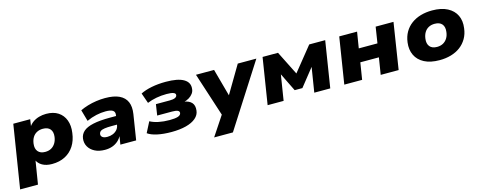

<svg xmlns="http://www.w3.org/2000/svg" viewBox="-29 -1162 5010 1996"><g transform="rotate(-15 2475.5 -164.5)"><path d="M7 180 115 -498H297L284 -412H276Q296 -445 326 -466.5Q356 -488 393 -498.5Q430 -509 470 -509Q548 -509 599 -475.5Q650 -442 672 -383Q694 -324 683 -247Q673 -167 636 -109.5Q599 -52 538.5 -20.5Q478 11 398 11Q335 11 293 -13Q251 -37 234 -79H241L199 180ZM361 -129Q399 -129 426.5 -144.5Q454 -160 471.5 -188.5Q489 -217 494 -255Q501 -308 476 -338Q451 -368 397 -368Q361 -368 332.5 -353Q304 -338 287 -310Q270 -282 265 -243Q258 -190 283.5 -159.5Q309 -129 361 -129Z M967 11Q903 11 858 -12.5Q813 -36 791 -75Q769 -114 775 -162Q781 -207 815.5 -237.5Q850 -268 920.5 -283.5Q991 -299 1105 -299H1188L1174 -210H1099Q1050 -210 1020 -205.5Q990 -201 976 -190.5Q962 -180 959 -161Q956 -140 973 -126.5Q990 -113 1026 -113Q1058 -113 1085 -124Q1112 -135 1130.5 -156Q1149 -177 1153 -205L1169 -307Q1175 -343 1151.5 -358.5Q1128 -374 1074 -374Q1025 -374 973 -362.5Q921 -351 869 -327L834 -450Q871 -468 916 -481.5Q961 -495 1009.5 -502Q1058 -509 1104 -509Q1199 -509 1256.5 -481.5Q1314 -454 1336.5 -401.5Q1359 -349 1347 -272L1304 0H1134L1150 -99H1154Q1137 -63 1109.5 -38.5Q1082 -14 1046.5 -1.5Q1011 11 967 11Z M1683 11Q1595 11 1529.5 -3.5Q1464 -18 1429 -44L1487 -157Q1525 -136 1578.5 -125Q1632 -114 1696 -114Q1755 -114 1785.5 -124Q1816 -134 1819 -157Q1821 -176 1802.5 -184.5Q1784 -193 1743 -193H1582L1600 -311H1749Q1786 -311 1806 -320Q1826 -329 1828 -347Q1831 -365 1808 -374.5Q1785 -384 1734 -384Q1676 -384 1622.5 -374Q1569 -364 1524 -345L1485 -456Q1534 -481 1604.5 -495Q1675 -509 1759 -509Q1888 -509 1950.5 -472Q2013 -435 2004 -365Q2002 -340 1986 -318Q1970 -296 1944 -280Q1918 -264 1882 -255L1884 -261Q1942 -253 1969.5 -222.5Q1997 -192 1990 -137Q1985 -91 1946 -57.5Q1907 -24 1840 -6.5Q1773 11 1683 11Z M2095 180 2249 -52V20L2081 -498H2276L2364 -177H2341L2531 -498H2731L2297 180Z M2719 0 2798 -498H2964L3093 -241L3300 -498H3472L3393 0H3221L3268 -293H3285L3114 -78H3031L2925 -294H2938L2891 0Z M3544 0 3623 -498H3815L3787 -325H3988L4015 -498H4207L4129 0H3936L3965 -181H3765L3736 0Z M4569 11Q4470 11 4405 -23Q4340 -57 4311.5 -117Q4283 -177 4293 -254Q4301 -316 4328.5 -363.5Q4356 -411 4400 -443.5Q4444 -476 4501 -492.5Q4558 -509 4624 -509Q4723 -509 4788 -475Q4853 -441 4881.5 -381.5Q4910 -322 4899 -244Q4892 -183 4864 -135Q4836 -87 4792.5 -54.5Q4749 -22 4692 -5.5Q4635 11 4569 11ZM4578 -129Q4616 -129 4644 -144.5Q4672 -160 4689.5 -188.5Q4707 -217 4711 -255Q4718 -308 4693 -338Q4668 -368 4614 -368Q4577 -368 4549 -353Q4521 -338 4504 -310Q4487 -282 4482 -243Q4475 -190 4500 -159.5Q4525 -129 4578 -129Z"/></g></svg>

Font: Nunito Sans 10pt SemiExpanded Black
Style: Italic
Weight: 900
Width: 6
Italic angle: -9°
Designer: Vernon Adams
Foundry: Vernon Adams
Version: Version 3.101;gftools[0.9.27]